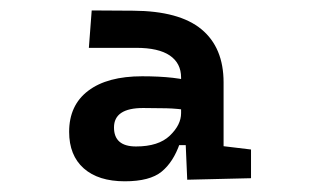

<svg xmlns="http://www.w3.org/2000/svg" viewBox="-20 -723 626 366"><path d="M336.9 -380.4 333 -470.7 325.2 -470.2V-575.2Q325.2 -602.5 303.7 -617.2Q282.2 -631.8 239.7 -631.8H149.4L154.8 -703.1L233.9 -702.6Q321.8 -702.1 364 -667.2Q406.2 -632.3 406.2 -565.9V-444.3L458.5 -438V-383.3ZM217.8 -377.4Q167.5 -377.4 139.6 -402.1Q111.8 -426.8 111.8 -471.7Q111.8 -522.5 148.2 -550Q184.6 -577.6 251 -577.6Q283.7 -577.6 309.3 -574.7Q335 -571.8 354.5 -564.9L341.8 -512.2Q319.3 -516.1 297.4 -516.6Q275.4 -517.1 252.9 -517.1Q197.3 -517.1 197.3 -480Q197.3 -443.8 239.3 -443.8Q282.2 -443.8 303.7 -464.4Q325.2 -484.9 325.2 -507.3V-526.4L342.8 -446.3H313L322.8 -449.7Q310.5 -414.1 288.1 -395.8Q265.6 -377.4 217.8 -377.4Z"/></svg>

Font: Cascadia Mono PL
Style: Regular
Weight: 400
Monospace: yes
Designer: Aaron Bell
Foundry: Saja Typeworks
Version: Version 2102.003